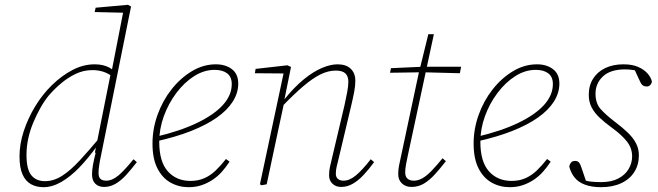

<svg xmlns="http://www.w3.org/2000/svg" viewBox="-20 -765 2730 797"><path d="M160 12Q131 12 108.5 -0.5Q86 -13 73.5 -41Q61 -69 61 -116Q61 -167 78.5 -220.5Q96 -274 126 -323.5Q156 -373 196 -412Q236 -451 281 -474.5Q326 -498 373 -498Q391 -498 406.5 -494.5Q422 -491 434.5 -484Q447 -477 457 -468L453 -442Q433 -459 411 -466.5Q389 -474 364 -474Q327 -474 294.5 -458.5Q262 -443 233.5 -419Q205 -395 182 -368Q164 -346 148 -317.5Q132 -289 118.5 -257Q105 -225 97.5 -191Q90 -157 90 -122Q90 -62 110 -37.5Q130 -13 167 -13Q203 -13 237.5 -35Q272 -57 310 -98Q348 -139 395 -195L398 -159H383Q347 -109 310 -70.5Q273 -32 235 -10Q197 12 160 12ZM412 11Q389 11 375.5 -2.5Q362 -16 362 -41Q362 -57 365.5 -78Q369 -99 377 -130L374 -132L440 -462L443 -467L493 -723L501 -712L373 -715L377 -733L511 -745L524 -738L399 -118Q395 -100 392 -80.5Q389 -61 389 -47Q389 -30 397 -22.5Q405 -15 421 -15Q446 -15 472 -37Q498 -59 534 -104L548 -92Q525 -62 503.5 -38.5Q482 -15 459.5 -2Q437 11 412 11Z M763 12Q722 12 688 -7Q654 -26 633.5 -66Q613 -106 613 -169Q613 -230 634 -288.5Q655 -347 692 -394Q729 -441 776.5 -469.5Q824 -498 876 -498Q916 -498 942.5 -478Q969 -458 969 -418Q969 -379 946 -343Q923 -307 879.5 -276.5Q836 -246 772.5 -221Q709 -196 627 -178L626 -197Q728 -221 798.5 -255Q869 -289 905.5 -329.5Q942 -370 942 -416Q942 -446 923 -460.5Q904 -475 871 -475Q827 -475 786 -449Q745 -423 712 -379Q679 -335 660 -282.5Q641 -230 641 -176Q641 -94 676.5 -54Q712 -14 771 -14Q802 -14 827.5 -25Q853 -36 875 -57Q897 -78 918 -105L933 -94Q918 -71 900.5 -51.5Q883 -32 861.5 -18Q840 -4 816 4Q792 12 763 12Z M1066 4 1059 0 1160 -474 1165 -460 1038 -461 1041 -479 1173 -494 1188 -487 1161 -354 1162 -351 1133 -216Q1121 -162 1110 -108Q1099 -54 1087 0ZM1396 11Q1374 11 1360 -2.5Q1346 -16 1346 -37Q1346 -56 1349.5 -71.5Q1353 -87 1358 -108L1410 -328Q1417 -360 1421.5 -384Q1426 -408 1426 -425Q1426 -449 1413.5 -460.5Q1401 -472 1374 -472Q1343 -472 1311 -456.5Q1279 -441 1239.5 -407.5Q1200 -374 1147 -319L1146 -352H1160Q1202 -404 1241.5 -436Q1281 -468 1316.5 -483Q1352 -498 1381 -498Q1417 -498 1436 -479.5Q1455 -461 1455 -430Q1455 -409 1450.5 -385Q1446 -361 1438 -327L1386 -108Q1382 -92 1378 -75.5Q1374 -59 1374 -44Q1374 -30 1382.5 -22.5Q1391 -15 1406 -15Q1431 -15 1457.5 -37Q1484 -59 1519 -104L1533 -92Q1511 -62 1489 -38.5Q1467 -15 1444 -2Q1421 11 1396 11Z M1599 -463 1603 -482 1735 -488H1739H1894L1889 -461L1736 -465H1734ZM1688 11Q1664 11 1648.5 -3.5Q1633 -18 1633 -42Q1633 -60 1636.5 -78Q1640 -96 1645 -118L1717 -456L1758 -623H1781L1673 -120Q1669 -102 1665.5 -83Q1662 -64 1662 -49Q1662 -32 1671.5 -23.5Q1681 -15 1698 -15Q1715 -15 1732.5 -24.5Q1750 -34 1770.5 -55Q1791 -76 1817 -108L1831 -96Q1806 -64 1784 -40Q1762 -16 1739 -2.5Q1716 11 1688 11Z M2096 12Q2055 12 2021 -7Q1987 -26 1966.5 -66Q1946 -106 1946 -169Q1946 -230 1967 -288.5Q1988 -347 2025 -394Q2062 -441 2109.5 -469.5Q2157 -498 2209 -498Q2249 -498 2275.5 -478Q2302 -458 2302 -418Q2302 -379 2279 -343Q2256 -307 2212.5 -276.5Q2169 -246 2105.5 -221Q2042 -196 1960 -178L1959 -197Q2061 -221 2131.5 -255Q2202 -289 2238.5 -329.5Q2275 -370 2275 -416Q2275 -446 2256 -460.5Q2237 -475 2204 -475Q2160 -475 2119 -449Q2078 -423 2045 -379Q2012 -335 1993 -282.5Q1974 -230 1974 -176Q1974 -94 2009.5 -54Q2045 -14 2104 -14Q2135 -14 2160.5 -25Q2186 -36 2208 -57Q2230 -78 2251 -105L2266 -94Q2251 -71 2233.5 -51.5Q2216 -32 2194.5 -18Q2173 -4 2149 4Q2125 12 2096 12Z M2475 12Q2436 12 2408 1.5Q2380 -9 2364.5 -29Q2349 -49 2343 -74Q2345 -84 2350.5 -90.5Q2356 -97 2367 -97Q2377 -97 2382.5 -91.5Q2388 -86 2392 -74L2415 -6L2396 -20Q2415 -13 2434 -11Q2453 -9 2475 -9Q2518 -9 2546.5 -24Q2575 -39 2589.5 -63.5Q2604 -88 2604 -116Q2604 -150 2582.5 -177.5Q2561 -205 2521 -234Q2492 -255 2470 -275.5Q2448 -296 2436 -319Q2424 -342 2424 -371Q2424 -410 2442 -438.5Q2460 -467 2492.5 -482.5Q2525 -498 2568 -498Q2605 -498 2629.5 -487Q2654 -476 2668 -460Q2682 -444 2686 -427Q2685 -418 2679 -412Q2673 -406 2666 -406Q2653 -406 2646.5 -412Q2640 -418 2632 -437L2610 -485L2639 -468Q2624 -472 2607.5 -474.5Q2591 -477 2575 -477Q2514 -477 2483 -448Q2452 -419 2452 -376Q2452 -336 2473.5 -312Q2495 -288 2533 -259Q2565 -235 2587 -213.5Q2609 -192 2620.5 -169.5Q2632 -147 2632 -120Q2632 -81 2613 -51Q2594 -21 2558.5 -4.5Q2523 12 2475 12Z"/></svg>

Font: Source Serif 4 ExtraLight
Style: Italic
Weight: 250
Italic angle: -12°
Designer: Frank Grießhammer
Foundry: Adobe Systems Incorporated
Version: Version 4.004;hotconv 1.0.116;makeotfexe 2.5.65601